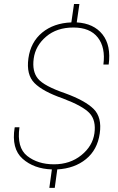

<svg xmlns="http://www.w3.org/2000/svg" viewBox="-20 -832 587 954"><path d="M304.7 -368.2Q402.3 -332.5 444.8 -291Q487.3 -249.5 475.6 -168.5Q463.9 -87.4 407.2 -41.3Q350.6 4.9 264.6 9.8L252 101.6H225.1L237.8 9.8Q148.4 6.8 92.3 -43.2Q36.1 -93.3 52.7 -197.3L53.7 -199.7H76.7Q62.5 -98.6 115.2 -57.1Q168 -15.6 248 -15.6Q328.1 -15.6 384.3 -61Q440.4 -106.4 449.2 -169.9Q458 -233.4 425.5 -269Q393.1 -304.7 292.5 -342.8Q192.9 -377.4 151.4 -419.2Q109.9 -460.9 121.1 -542Q132.3 -623 189.7 -670.2Q247.1 -717.3 334.5 -720.7L347.7 -812H374.5L361.3 -720.7Q445.8 -715.8 489.3 -660.9Q532.7 -606 520 -511.2H493.7Q504.9 -595.7 466.1 -645.5Q427.2 -695.3 344.7 -695.3Q262.2 -695.3 209.2 -650.1Q156.2 -605 147.5 -541Q138.7 -477.1 168.9 -440.7Q199.2 -404.3 304.7 -368.2Z"/></svg>

Font: Roboto-ThinItalic
Style: Italic
Weight: 250
Italic angle: -12°
Designer: Google
Version: Version 1.100141; 2013; ttfautohint (v0.94.14-c901) -l 8 -r 